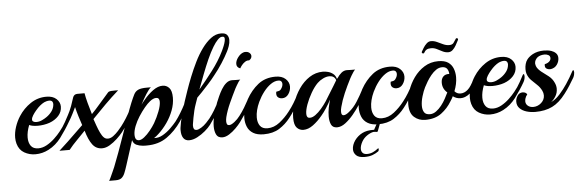

<svg xmlns="http://www.w3.org/2000/svg" viewBox="-57 -943 4218 1389"><g transform="rotate(-5 2052.0 -248.0)"><path d="M267 -14Q221 10 170 10Q127 10 90 -11Q53 -32 40 -78Q34 -99 34 -122Q34 -160 47.5 -200.5Q61 -241 83 -275Q117 -328 169 -363Q221 -398 284 -398Q331 -398 357 -374Q383 -350 383 -318Q383 -280 357.5 -251.5Q332 -223 291 -208Q271 -201 248.5 -197.5Q226 -194 206 -194Q165 -194 143 -205Q124 -156 124 -115Q124 -78 141 -54.5Q158 -31 195 -31Q226 -31 256.5 -48Q287 -65 313.5 -90Q340 -115 358 -138Q372 -155 382 -170Q392 -185 403 -204.5Q414 -224 429 -253Q433 -260 436 -260Q442 -260 442 -244Q442 -235 439.5 -224.5Q437 -214 431 -203Q417 -178 397.5 -148.5Q378 -119 358 -92Q340 -68 317 -48Q294 -28 267 -14ZM176 -227Q181 -224 187 -223Q193 -222 199 -222Q219 -222 239 -231.5Q259 -241 273 -251Q296 -267 312 -289Q328 -311 330 -339Q331 -351 324.5 -359.5Q318 -368 302 -368Q294 -368 282 -365Q266 -361 250 -350Q234 -339 219 -324Q214 -319 201.5 -304.5Q189 -290 178 -272.5Q167 -255 167 -242Q167 -231 176 -227Z M655 9Q611 9 584.5 -26.5Q558 -62 539 -129Q508 -96 477 -65Q446 -34 419 0H345Q362 -15 411 -61Q460 -107 525 -171Q515 -200 504 -235.5Q493 -271 485 -305Q476 -287 462.5 -259Q449 -231 424 -191Q421 -186 419 -194Q417 -202 417 -213Q417 -229 421 -237Q446 -284 456.5 -314Q467 -344 477 -375Q485 -399 510 -399H562Q567 -369 578 -327.5Q589 -286 602 -244Q629 -271 662.5 -310.5Q696 -350 732 -390Q738 -397 753.5 -398.5Q769 -400 784.5 -399.5Q800 -399 806 -399Q754 -353 707 -306Q660 -259 610 -207Q617 -187 627 -158.5Q637 -130 649 -105Q661 -80 674 -68Q686 -57 702 -57Q722 -57 742 -72Q762 -87 779 -106Q796 -125 806 -138Q826 -164 844.5 -193.5Q863 -223 877 -251Q881 -258 884 -258Q889 -258 889 -243Q889 -234 886.5 -223Q884 -212 878 -201Q861 -172 843.5 -145Q826 -118 806 -93Q790 -73 764.5 -49Q739 -25 710.5 -8Q682 9 655 9Z M684 248Q689 241 697 223.5Q705 206 714 186Q723 166 729 152Q746 110 768 49.5Q790 -11 813 -77Q836 -143 857 -203Q878 -263 894 -302Q909 -338 920 -359.5Q931 -381 951.5 -390.5Q972 -400 1014 -400H1044Q1030 -390 1007.5 -354.5Q985 -319 965 -280Q972 -289 978 -297.5Q984 -306 991 -313Q1023 -352 1059 -378Q1095 -404 1129 -404Q1157 -404 1176.5 -383Q1196 -362 1196 -312Q1196 -266 1178.5 -219.5Q1161 -173 1132 -131.5Q1103 -90 1068 -58Q1061 -51 1052.5 -44.5Q1044 -38 1035 -32Q1067 -29 1098.5 -47Q1130 -65 1156.5 -91Q1183 -117 1200 -138Q1220 -164 1240.5 -198Q1261 -232 1274 -258Q1278 -265 1281 -265Q1289 -265 1289 -247Q1289 -231 1279 -214Q1271 -199 1257 -176Q1243 -153 1232 -136Q1186 -69 1125 -26Q1064 17 978 17Q971 17 963.5 17Q956 17 948 16Q924 14 903 4.5Q882 -5 875 -31L819 144Q808 179 798.5 202Q789 225 774.5 236.5Q760 248 732 248ZM925 -26Q942 -26 964 -43.5Q986 -61 1007.5 -87.5Q1029 -114 1044 -139Q1067 -179 1083 -221Q1099 -263 1099 -290Q1099 -320 1075 -320Q1054 -320 1029 -300Q1011 -286 988.5 -259Q966 -232 944.5 -198.5Q923 -165 909.5 -130.5Q896 -96 896 -68Q896 -63 896.5 -58.5Q897 -54 898 -49Q903 -26 925 -26Z M1287 6Q1259 6 1245 -14.5Q1231 -35 1231 -70Q1231 -75 1231 -80Q1231 -85 1232 -90Q1237 -128 1249.5 -176Q1262 -224 1279 -277Q1289 -307 1304.5 -352.5Q1320 -398 1341 -450.5Q1362 -503 1387.5 -555Q1413 -607 1444 -649.5Q1475 -692 1509.5 -718Q1544 -744 1583 -744Q1615 -744 1627 -728.5Q1639 -713 1639 -692Q1639 -670 1631 -647.5Q1623 -625 1615 -610Q1597 -574 1568 -529Q1539 -484 1507 -445Q1488 -420 1460 -389Q1432 -358 1407.5 -332Q1383 -306 1372 -296L1356 -250Q1349 -231 1342.5 -205Q1336 -179 1331.5 -153.5Q1327 -128 1324 -109Q1323 -105 1323 -101Q1323 -97 1323 -94Q1323 -64 1346 -64Q1360 -64 1381 -77Q1401 -89 1419.5 -108.5Q1438 -128 1446 -138Q1466 -164 1484 -193.5Q1502 -223 1515 -248Q1520 -256 1522 -256Q1528 -256 1528 -239Q1528 -231 1525.5 -220.5Q1523 -210 1518 -201Q1504 -177 1485 -148Q1466 -119 1446 -92Q1431 -72 1404 -49Q1377 -26 1346 -10Q1315 6 1287 6ZM1392 -353Q1442 -412 1493.5 -479.5Q1545 -547 1579 -617Q1581 -622 1588 -637Q1595 -652 1601 -670.5Q1607 -689 1607 -702Q1607 -719 1594 -719H1587Q1574 -719 1556.5 -701Q1539 -683 1521 -653Q1498 -615 1476 -565.5Q1454 -516 1433 -461Q1412 -406 1392 -353Z M1700 -480Q1674 -489 1674 -514Q1674 -537 1692.5 -561.5Q1711 -586 1733 -593Q1738 -595 1741.5 -595Q1745 -595 1749 -595Q1766 -595 1777 -585Q1788 -575 1788 -562Q1788 -544 1769 -532Q1754 -534 1740 -525Q1726 -516 1715.5 -503Q1705 -490 1700 -480ZM1528 6Q1515 6 1503 0.5Q1491 -5 1483 -21Q1472 -45 1472 -78Q1472 -114 1483 -158.5Q1494 -203 1512 -250Q1519 -267 1530 -292Q1541 -317 1556 -342Q1571 -367 1590.5 -383.5Q1610 -400 1633 -400Q1644 -400 1664 -399Q1684 -398 1693 -399Q1687 -395 1679 -383Q1671 -371 1664 -358.5Q1657 -346 1653 -339Q1627 -287 1604 -236Q1581 -185 1569 -138Q1567 -130 1566 -122Q1565 -114 1565 -107Q1565 -78 1584 -78Q1592 -78 1601.5 -82.5Q1611 -87 1624 -97Q1647 -115 1664 -138Q1684 -164 1702 -193.5Q1720 -223 1733 -248Q1738 -256 1740 -256Q1746 -256 1746 -239Q1746 -231 1743.5 -220.5Q1741 -210 1736 -201Q1722 -177 1703 -148Q1684 -119 1664 -92Q1650 -73 1627 -50Q1604 -27 1578 -10.5Q1552 6 1528 6Z M1828 10Q1781 10 1752 -7.5Q1723 -25 1710.5 -54.5Q1698 -84 1698 -118Q1698 -152 1708 -187Q1718 -222 1735 -253Q1770 -316 1821.5 -357Q1873 -398 1948 -398Q1995 -398 2021 -374Q2047 -350 2047 -318Q2047 -288 2029.5 -263Q2012 -238 1983 -238Q1967 -238 1955 -247Q1943 -256 1943 -275Q1943 -278 1943.5 -281.5Q1944 -285 1945 -289Q1951 -290 1962.5 -292.5Q1974 -295 1981 -306Q1994 -324 1994 -342Q1994 -353 1987.5 -360.5Q1981 -368 1966 -368Q1939 -368 1911 -348.5Q1883 -329 1858.5 -297Q1834 -265 1816 -227Q1788 -166 1788 -115Q1788 -78 1805 -54.5Q1822 -31 1859 -31Q1906 -31 1947.5 -63.5Q1989 -96 2022 -139Q2044 -167 2061.5 -196Q2079 -225 2091 -249Q2095 -256 2098 -256Q2104 -256 2104 -239Q2104 -231 2101.5 -220.5Q2099 -210 2094 -201Q2077 -173 2059.5 -145Q2042 -117 2022 -92Q1988 -48 1942 -19Q1896 10 1828 10Z M2361 6Q2330 6 2318.5 -18Q2307 -42 2307 -77Q2307 -109 2313 -140Q2316 -154 2319.5 -168.5Q2323 -183 2328 -199Q2311 -168 2292.5 -139Q2274 -110 2255 -88Q2223 -49 2187.5 -23Q2152 3 2117 3Q2089 3 2069.5 -17.5Q2050 -38 2050 -89Q2050 -141 2068 -196Q2086 -251 2118.5 -298.5Q2151 -346 2195.5 -375Q2240 -404 2293 -404Q2310 -404 2330 -399Q2350 -394 2367 -380.5Q2384 -367 2390 -343Q2391 -345 2392.5 -346Q2394 -347 2395 -348Q2409 -370 2427 -385Q2445 -400 2467 -400Q2478 -400 2498 -399Q2518 -398 2527 -399Q2522 -395 2513.5 -383Q2505 -371 2498 -358.5Q2491 -346 2487 -339Q2460 -287 2438 -236Q2416 -185 2404 -138Q2401 -128 2400 -119.5Q2399 -111 2399 -103Q2399 -77 2416 -77Q2432 -77 2456 -97Q2491 -125 2517.5 -167Q2544 -209 2564 -248Q2568 -255 2571 -255Q2577 -255 2577 -238Q2577 -230 2574.5 -220Q2572 -210 2567 -201Q2553 -177 2530.5 -142Q2508 -107 2480 -73.5Q2452 -40 2421.5 -17Q2391 6 2361 6ZM2162 -81Q2165 -80 2171 -80Q2190 -80 2212 -96Q2234 -112 2256 -137.5Q2278 -163 2295 -189Q2339 -259 2360 -294Q2381 -329 2384 -334Q2379 -351 2366.5 -359Q2354 -367 2337 -367Q2315 -367 2290.5 -355Q2266 -343 2249 -326Q2223 -300 2199.5 -259Q2176 -218 2161.5 -178Q2147 -138 2147 -111Q2147 -86 2162 -81Z M2541 237Q2498 237 2479.5 218.5Q2461 200 2461 175Q2461 143 2484 110Q2506 80 2539 63Q2572 46 2621 47H2626L2647 8Q2649 5 2659 5Q2664 5 2668 5.5Q2672 6 2671 8L2651 61Q2649 65 2642 64Q2640 63 2633 62.5Q2626 62 2619 62Q2596 67 2572.5 83Q2549 99 2535 123Q2518 153 2518 177Q2518 194 2528 205.5Q2538 217 2561 217Q2583 217 2603 208Q2623 199 2640 185Q2642 183 2644 183Q2647 183 2647 189Q2647 201 2642 205Q2623 219 2599 228Q2575 237 2541 237ZM2659 10Q2612 10 2583 -7.5Q2554 -25 2541.5 -54.5Q2529 -84 2529 -118Q2529 -152 2539 -187Q2549 -222 2566 -253Q2601 -316 2652.5 -357Q2704 -398 2779 -398Q2826 -398 2852 -374Q2878 -350 2878 -318Q2878 -288 2860.5 -263Q2843 -238 2814 -238Q2798 -238 2786 -247Q2774 -256 2774 -275Q2774 -278 2774.5 -281.5Q2775 -285 2776 -289Q2782 -290 2793.5 -292.5Q2805 -295 2812 -306Q2825 -324 2825 -342Q2825 -353 2818.5 -360.5Q2812 -368 2797 -368Q2770 -368 2742 -348.5Q2714 -329 2689.5 -297Q2665 -265 2647 -227Q2619 -166 2619 -115Q2619 -78 2636 -54.5Q2653 -31 2690 -31Q2737 -31 2778.5 -63.5Q2820 -96 2853 -139Q2875 -167 2892.5 -196Q2910 -225 2922 -249Q2926 -256 2929 -256Q2935 -256 2935 -239Q2935 -231 2932.5 -220.5Q2930 -210 2925 -201Q2908 -173 2890.5 -145Q2873 -117 2853 -92Q2819 -48 2773 -19Q2727 10 2659 10Z M3210 -465Q3188 -465 3168.5 -475Q3149 -485 3129 -495Q3109 -505 3088 -505Q3067 -505 3055 -498Q3043 -491 3037 -478Q3034 -472 3028 -472Q3023 -472 3019.5 -476.5Q3016 -481 3020 -487Q3025 -496 3035 -512.5Q3045 -529 3059.5 -542.5Q3074 -556 3091 -556Q3113 -556 3134.5 -546Q3156 -536 3177.5 -526Q3199 -516 3221 -516Q3243 -516 3252.5 -528.5Q3262 -541 3269 -553Q3272 -561 3279 -561Q3284 -561 3287 -556.5Q3290 -552 3285 -544Q3277 -528 3266.5 -509.5Q3256 -491 3242 -478Q3228 -465 3210 -465ZM3001 8Q2955 8 2921.5 -21Q2888 -50 2888 -114Q2888 -161 2905 -212Q2922 -263 2953.5 -307Q2985 -351 3030 -379Q3075 -407 3131 -407Q3177 -407 3202.5 -389.5Q3228 -372 3239 -343Q3250 -314 3250 -281Q3250 -256 3244.5 -230.5Q3239 -205 3229 -180Q3246 -160 3272 -160Q3300 -160 3324 -181Q3338 -193 3349.5 -211.5Q3361 -230 3370 -246Q3373 -252 3377 -252Q3382 -252 3382 -238Q3382 -229 3379.5 -217Q3377 -205 3369 -193Q3354 -167 3338 -153.5Q3322 -140 3302 -132Q3287 -126 3270 -126Q3239 -126 3214 -145Q3206 -128 3194 -110Q3165 -61 3119 -26.5Q3073 8 3001 8ZM3039 -30Q3062 -30 3083.5 -45.5Q3105 -61 3123 -84Q3141 -107 3154.5 -132Q3168 -157 3177 -176Q3143 -205 3143 -249Q3143 -278 3159 -294Q3175 -310 3203 -308Q3202 -331 3191 -346Q3180 -361 3155 -361Q3132 -361 3111.5 -347Q3091 -333 3073.5 -311.5Q3056 -290 3042.5 -267.5Q3029 -245 3020 -227Q3007 -201 2996 -164Q2985 -127 2985 -95Q2985 -67 2996.5 -48.5Q3008 -30 3039 -30Z M3569 -14Q3523 10 3472 10Q3429 10 3392 -11Q3355 -32 3342 -78Q3336 -99 3336 -122Q3336 -160 3349.5 -200.5Q3363 -241 3385 -275Q3419 -328 3471 -363Q3523 -398 3586 -398Q3633 -398 3659 -374Q3685 -350 3685 -318Q3685 -280 3659.5 -251.5Q3634 -223 3593 -208Q3573 -201 3550.5 -197.5Q3528 -194 3508 -194Q3467 -194 3445 -205Q3426 -156 3426 -115Q3426 -78 3443 -54.5Q3460 -31 3497 -31Q3528 -31 3558.5 -48Q3589 -65 3615.5 -90Q3642 -115 3660 -138Q3674 -155 3684 -170Q3694 -185 3705 -204.5Q3716 -224 3731 -253Q3735 -260 3738 -260Q3744 -260 3744 -244Q3744 -235 3741.5 -224.5Q3739 -214 3733 -203Q3719 -178 3699.5 -148.5Q3680 -119 3660 -92Q3642 -68 3619 -48Q3596 -28 3569 -14ZM3478 -227Q3483 -224 3489 -223Q3495 -222 3501 -222Q3521 -222 3541 -231.5Q3561 -241 3575 -251Q3598 -267 3614 -289Q3630 -311 3632 -339Q3633 -351 3626.5 -359.5Q3620 -368 3604 -368Q3596 -368 3584 -365Q3568 -361 3552 -350Q3536 -339 3521 -324Q3516 -319 3503.5 -304.5Q3491 -290 3480 -272.5Q3469 -255 3469 -242Q3469 -231 3478 -227Z M3800 20Q3766 20 3736 11Q3706 2 3687 -17Q3668 -36 3668 -65Q3668 -87 3681.5 -108Q3695 -129 3720 -129Q3731 -129 3740 -124Q3749 -119 3752 -111Q3751 -110 3747 -104.5Q3743 -99 3742 -97Q3733 -79 3733 -64Q3733 -43 3748.5 -30Q3764 -17 3789 -17Q3822 -18 3846.5 -40.5Q3871 -63 3871 -94Q3871 -112 3863 -128Q3850 -155 3828.5 -174.5Q3807 -194 3787.5 -214Q3768 -234 3759 -262Q3755 -275 3755 -294Q3755 -313 3760 -331.5Q3765 -350 3775 -363Q3789 -382 3817 -398Q3852 -417 3899 -417Q3930 -417 3954 -409Q3972 -403 3985.5 -389.5Q3999 -376 3999 -354Q3999 -329 3983.5 -306.5Q3968 -284 3939 -279Q3921 -277 3907 -285.5Q3893 -294 3897 -318Q3924 -324 3936 -340Q3942 -349 3942 -358Q3942 -375 3928.5 -381.5Q3915 -388 3903 -388Q3888 -388 3874.5 -384.5Q3861 -381 3850 -373Q3828 -354 3828 -329Q3828 -325 3829.5 -320Q3831 -315 3832 -310Q3837 -297 3847 -286Q3857 -275 3867 -267Q3892 -249 3918.5 -228Q3945 -207 3958 -177Q3968 -156 3968 -134Q3968 -104 3953 -79.5Q3938 -55 3919 -41Q3952 -55 3983.5 -90.5Q4015 -126 4038 -161Q4053 -184 4065.5 -204.5Q4078 -225 4091 -250Q4095 -257 4098 -257Q4104 -257 4104 -240Q4104 -233 4101.5 -223Q4099 -213 4094 -203Q4076 -173 4060 -147.5Q4044 -122 4021 -92Q3975 -31 3923 -5.5Q3871 20 3800 20Z"/></g></svg>

Font: Playball
Style: Regular
Weight: 400
Designer: Robert E. Leuschke
Foundry: Robert E. Leuschke
Version: Version 1.010